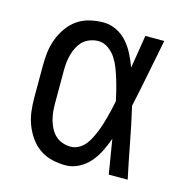

<svg xmlns="http://www.w3.org/2000/svg" viewBox="-85 -608 671 696"><g transform="rotate(15 250.0 -260.0)"><path d="M220 8Q195 8 169.5 2Q144 -4 123 -18.5Q102 -33 87 -54.5Q72 -76 63 -100Q54 -124 51 -149Q48 -174 48 -200V-320Q48 -346 51 -371Q54 -396 63 -420Q72 -444 87 -465.5Q102 -487 123 -501.5Q144 -516 169.5 -522Q195 -528 220 -528Q246 -528 269.5 -516.5Q293 -505 310 -485.5Q327 -466 338.5 -443Q350 -420 359 -396Q364 -427 369 -458Q374 -489 379 -520H450Q437 -456 424.5 -391.5Q412 -327 398 -263Q413 -198 425.5 -132Q438 -66 452 0H381Q376 -32 370.5 -64Q365 -96 360 -128V-129Q351 -104 339.5 -80.5Q328 -57 311 -37Q294 -17 270 -4.5Q246 8 220 8ZM220 -62Q236 -62 250 -69.5Q264 -77 274 -89Q284 -101 291 -115Q298 -129 304 -143.5Q310 -158 314.5 -173Q319 -188 323 -203Q327 -218 330.5 -233Q334 -248 337 -264Q333 -283 328 -303Q323 -323 317 -342.5Q311 -362 304 -380.5Q297 -399 286 -416Q275 -433 257.5 -445.5Q240 -458 220 -458Q205 -458 189.5 -452.5Q174 -447 163 -436.5Q152 -426 144.5 -411.5Q137 -397 133 -382Q129 -367 127.5 -351.5Q126 -336 126 -320V-200Q126 -184 127.5 -168.5Q129 -153 133 -138Q137 -123 144.5 -108.5Q152 -94 163 -83.5Q174 -73 189.5 -67.5Q205 -62 220 -62Z"/></g></svg>

Font: Iosevka Term Curly
Style: Regular
Weight: 400
Designer: Belleve Invis
Foundry: Belleve Invis
Version: Version 32.3.0